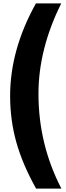

<svg xmlns="http://www.w3.org/2000/svg" viewBox="-20 -927 394 1138"><path d="M344 191H194Q113 46 76.5 -85Q40 -216 40 -358Q40 -633 193 -907H343Q208 -636 208 -371Q208 -71 344 191Z"/></svg>

Font: Sinkin Sans 700 Bold
Style: Bold
Weight: 700
Designer: Keith Bates
Foundry: K-Type
Version: Sinkin Sans (version 1.0)  by Keith Bates   •   © 2014   www